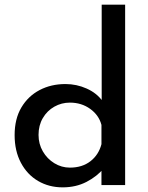

<svg xmlns="http://www.w3.org/2000/svg" viewBox="-20 -797 638 827"><path d="M250 10Q191 10 144 -17.5Q97 -45 70 -96Q43 -147 43 -215Q43 -285 72 -334Q101 -383 150.5 -409Q200 -435 262 -435Q310 -435 353.5 -415.5Q397 -396 422 -361L418 -326V-777H519V0H417V-100L428 -73Q398 -37 352.5 -13.5Q307 10 250 10ZM281 -75Q334 -75 369.5 -102.5Q405 -130 417 -176V-259Q406 -301 368.5 -328Q331 -355 281 -355Q245 -355 214 -337.5Q183 -320 164.5 -288.5Q146 -257 146 -216Q146 -177 164.5 -145Q183 -113 214 -94Q245 -75 281 -75Z"/></svg>

Font: Reem Kufi Fun
Style: Regular
Weight: 400
Designer: Khaled Hosny
Version: Version 1.005